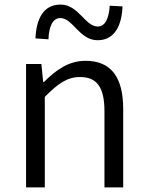

<svg xmlns="http://www.w3.org/2000/svg" viewBox="-20 -820 645 840"><path d="M94 0H176V-396C232 -453 273 -483 330 -483C405 -483 437 -437 437 -333V0H519V-343C519 -481 467 -554 354 -554C280 -554 224 -513 172 -461H169L161 -540H94ZM407 -644C483 -644 513 -711 516 -792L460 -795C457 -742 441 -704 408 -704C352 -704 324 -800 245 -800C168 -800 139 -735 135 -652L192 -648C194 -703 210 -741 244 -741C299 -741 327 -644 407 -644Z"/></svg>

Font: ChiuKong Gothic CL Normal
Style: Regular
Weight: 350
Designer: Ryoko NISHIZUKA 西塚涼子 (kana, bopomofo & ideographs); Paul D. Hunt (Latin, Greek & Cyrillic); Sandoll Communications 산돌커뮤니
Foundry: Adobe
Version: Version 1.300